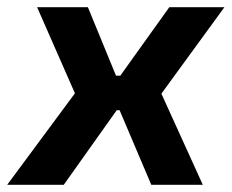

<svg xmlns="http://www.w3.org/2000/svg" viewBox="-52 -513 643 533"><path d="M396 -253 511 0H368L280 -207H272L125 0H-32L156 -254L51 -493H192L270 -303H282L418 -493H571Z"/></svg>

Font: Ezarion
Style: Bold Italic
Weight: 700
Italic angle: -8°
Designer: Natanael Gama
Version: Version 1.001;PS 001.001;hotconv 1.0.70;makeotf.lib2.5.58329